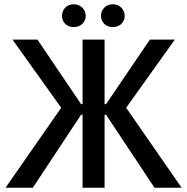

<svg xmlns="http://www.w3.org/2000/svg" viewBox="-20 -887 884 907"><path d="M328 -759C360 -759 385 -781 385 -812C385 -843 360 -867 328 -867C296 -867 273 -843 273 -812C273 -781 296 -759 328 -759ZM513 -759C545 -759 569 -781 569 -812C569 -843 545 -867 513 -867C481 -867 457 -843 457 -812C457 -781 481 -759 513 -759ZM370 0H474V-345H481L710 0H838L576 -378L806 -700H688L481 -395H474V-700H370V-395H363L157 -700H39L269 -378L6 0H135L363 -345H370Z"/></svg>

Font: Fixel Text Medium
Style: Regular
Weight: 500
Width: 4
Designer: AlfaBravo + MacPaw
Foundry: Kyrylo Tkachov, Marchela Mozhyna, Serhii Makarenko, Maria Weinstein, Zakhar Kryvoshyya
Version: Version 1.211